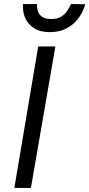

<svg xmlns="http://www.w3.org/2000/svg" viewBox="-20 -930 442 950"><path d="M94 -910H163Q162 -893 167 -876Q172 -859 187.5 -847.5Q203 -836 232 -836Q262 -835 281.5 -847Q301 -859 312.5 -876.5Q324 -894 331 -910L402 -909Q392 -873 369.5 -841.5Q347 -810 311 -790.5Q275 -771 227 -771Q179 -771 148.5 -790.5Q118 -810 104.5 -841.5Q91 -873 94 -910ZM169 -700H254L133 0H51Z"/></svg>

Font: Jost*
Style: Italic
Weight: 400
Italic angle: -10°
Version: Version 3.7